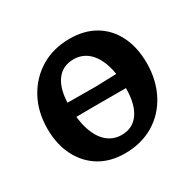

<svg xmlns="http://www.w3.org/2000/svg" viewBox="-114 -593 738 728"><g transform="rotate(-30 255.5 -229.0)"><path d="M238 12Q175 12 128.5 -16Q82 -44 55.5 -95.5Q29 -147 29 -215Q29 -290 60.5 -347.5Q92 -405 146.5 -437.5Q201 -470 272 -470Q336 -470 382.5 -442.5Q429 -415 454.5 -364Q480 -313 480 -244Q480 -170 449.5 -111.5Q419 -53 364.5 -20.5Q310 12 238 12ZM262 -55Q311 -55 337.5 -93Q364 -131 364 -201Q364 -263 349.5 -306.5Q335 -350 308.5 -372.5Q282 -395 246 -395Q197 -395 170.5 -357.5Q144 -320 144 -249Q144 -187 158.5 -143.5Q173 -100 199.5 -77.5Q226 -55 262 -55ZM105 -200V-264L267 -263L399 -267L398 -201Q354 -201 309 -201Q264 -201 223.5 -201Q183 -201 152 -200.5Q121 -200 105 -200Z"/></g></svg>

Font: Alegreya SemiBold
Style: Regular
Weight: 600
Designer: Juan Pablo del Peral
Foundry: Huerta Tipografica
Version: Version 2.009